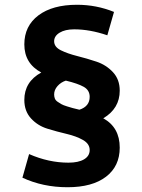

<svg xmlns="http://www.w3.org/2000/svg" viewBox="-20 -724 596 805"><path d="M263 61Q160 61 74 21L102 -78Q184 -42 267 -42Q309 -42 332.5 -56Q356 -70 356 -95Q356 -121 328 -137Q300 -153 259.5 -162.5Q219 -172 178.5 -184.5Q138 -197 110 -227.5Q82 -258 82 -305Q82 -381 153 -420Q82 -458 82 -538Q82 -615 141 -659.5Q200 -704 303 -704Q384 -704 458 -674L430 -576Q357 -601 291 -601Q253 -601 230 -587Q207 -573 207 -551Q207 -527 235.5 -513Q264 -499 304 -489Q344 -479 384.5 -465.5Q425 -452 453.5 -421.5Q482 -391 482 -344Q482 -269 413 -228Q482 -190 482 -105Q482 -27 424.5 17Q367 61 263 61ZM207 -328Q207 -319 210 -311Q213 -303 222 -297Q231 -291 238 -287Q245 -283 261 -278Q277 -273 284.5 -271Q292 -269 313 -264Q356 -278 356 -318Q356 -346 331 -360Q306 -374 256 -386Q235 -379 221 -363Q207 -347 207 -328Z"/></svg>

Font: Cantarell
Style: Bold
Weight: 700
Designer: Dave Crossland, Nikolaus Waxweiler, Florian Fecher, Jacques Le Bailly, Eben Sorkin, Alexei Vanyashin, Alexios Zavras, Em
Version: Version 0.303